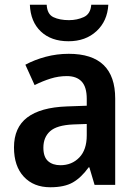

<svg xmlns="http://www.w3.org/2000/svg" viewBox="-20 -780 577 810"><path d="M270 -553Q466 -553 466 -364V0H379L357 -74H354Q323 -31 287.5 -10.5Q252 10 192 10Q122 10 80.5 -34.5Q39 -79 39 -158Q39 -242 95 -284.5Q151 -327 262 -331L346 -334V-363Q346 -413 324.5 -436Q303 -459 262 -459Q227 -459 193.5 -448.5Q160 -438 126 -421L87 -507Q126 -528 173 -540.5Q220 -553 270 -553ZM289 -255Q220 -252 191.5 -226.5Q163 -201 163 -157Q163 -118 182.5 -100.5Q202 -83 235 -83Q283 -83 314.5 -115.5Q346 -148 346 -209V-257ZM437 -760Q433 -691 387 -648.5Q341 -606 269 -606Q196 -606 152.5 -647Q109 -688 106 -760H177Q179 -720 205.5 -707.5Q232 -695 271 -695Q305 -695 333.5 -708Q362 -721 365 -760Z"/></svg>

Font: Noto Sans Malayalam SemiCondensed SemiBold
Style: Regular
Weight: 600
Width: 4
Designer: Jelle Bosma - Monotype Design Team
Foundry: Monotype Imaging Inc.
Version: Version 2.104; ttfautohint (v1.8.4.7-5d5b)